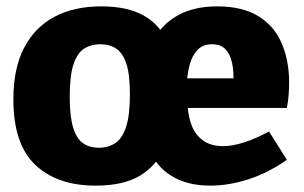

<svg xmlns="http://www.w3.org/2000/svg" viewBox="-20 -570 954 603"><path d="M280 13Q160 13 91 -52Q22 -117 22 -258Q22 -355 55.5 -419.5Q89 -484 150.5 -517Q212 -550 298 -550Q381 -550 432.5 -520.5Q484 -491 507 -435L458 -438Q486 -492 537 -521Q588 -550 662 -550Q741 -550 791 -519.5Q841 -489 864.5 -434.5Q888 -380 888 -311Q888 -292 886.5 -272Q885 -252 881 -231H532L568 -265Q568 -260 568 -255Q568 -250 569 -241Q571 -205 582 -176Q593 -147 617.5 -129Q642 -111 681 -111Q710 -111 747 -123Q784 -135 825 -157L881 -68Q822 -27 760.5 -7Q699 13 640 13Q568 13 518.5 -17.5Q469 -48 445 -107L497 -105Q469 -47 417.5 -17Q366 13 280 13ZM291 -106Q320 -106 342 -120.5Q364 -135 376 -171.5Q388 -208 388 -274Q388 -336 377 -369.5Q366 -403 345.5 -417Q325 -431 294 -431Q266 -431 244.5 -417.5Q223 -404 211 -368.5Q199 -333 199 -266Q199 -205 209.5 -170Q220 -135 240.5 -120.5Q261 -106 291 -106ZM566 -303 532 -324H738L713 -305Q715 -343 709 -371.5Q703 -400 688 -415.5Q673 -431 646 -431Q617 -431 600 -413Q583 -395 575.5 -366Q568 -337 566 -303Z"/></svg>

Font: Bitter Thin ExtraBold
Style: Regular
Weight: 800
Version: Version 3.020